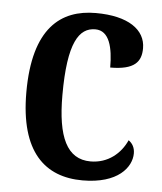

<svg xmlns="http://www.w3.org/2000/svg" viewBox="-45 -587 538 637"><g transform="rotate(5 224.0 -268.5)"><path d="M253 10C371 10 415 -48 415 -94C415 -113 407 -127 394 -136C374 -91 332 -55 274 -55C195 -55 162 -127 162 -266C162 -442 198 -493 252 -493C299 -493 312 -437 312 -371C393 -371 415 -399 415 -444C415 -506 357 -547 249 -547C133 -547 42 -480 42 -265C42 -66 128 10 253 10Z"/></g></svg>

Font: Noto Serif Condensed Semi
Style: Regular
Weight: 600
Width: 3
Designer: Monotype Design Team
Foundry: Monotype Imaging Inc.
Version: Version 1.002